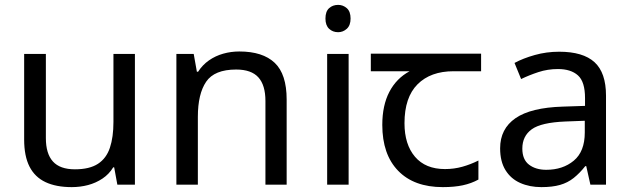

<svg xmlns="http://www.w3.org/2000/svg" viewBox="-20 -757 2585 787"><path d="M533 -536V0H461L448 -71H444Q427 -43 400 -25Q373 -7 341 1.5Q309 10 274 10Q210 10 166.5 -10.5Q123 -31 101 -74Q79 -117 79 -185V-536H168V-191Q168 -127 197 -95Q226 -63 287 -63Q347 -63 381.5 -85.5Q416 -108 430.5 -151.5Q445 -195 445 -257V-536Z M961 -546Q1057 -546 1106 -499.5Q1155 -453 1155 -349V0H1068V-343Q1068 -408 1039 -440Q1010 -472 948 -472Q859 -472 825 -422Q791 -372 791 -278V0H703V-536H774L787 -463H792Q810 -491 836.5 -509.5Q863 -528 895 -537Q927 -546 961 -546Z M1409 -536V0H1321V-536ZM1366 -737Q1386 -737 1401.5 -723.5Q1417 -710 1417 -681Q1417 -653 1401.5 -639Q1386 -625 1366 -625Q1344 -625 1329 -639Q1314 -653 1314 -681Q1314 -710 1329 -723.5Q1344 -737 1366 -737Z M1795 10Q1677 10 1612 -57Q1547 -124 1547 -245Q1547 -325 1576 -380.5Q1605 -436 1659 -465H1500V-537H1952V-465H1839Q1745 -465 1691.5 -411.5Q1638 -358 1638 -252Q1638 -165 1681 -114.5Q1724 -64 1804 -64Q1841 -64 1875 -73.5Q1909 -83 1941 -99V-21Q1912 -5 1877 2.5Q1842 10 1795 10Z M2272 -545Q2370 -545 2417 -502Q2464 -459 2464 -365V0H2400L2383 -76H2379Q2356 -47 2331.5 -27.5Q2307 -8 2275.5 1Q2244 10 2199 10Q2151 10 2112.5 -7Q2074 -24 2052 -59.5Q2030 -95 2030 -149Q2030 -229 2093 -272.5Q2156 -316 2287 -320L2378 -323V-355Q2378 -422 2349 -448Q2320 -474 2267 -474Q2225 -474 2187 -461.5Q2149 -449 2116 -433L2089 -499Q2124 -518 2172 -531.5Q2220 -545 2272 -545ZM2298 -259Q2198 -255 2159.5 -227Q2121 -199 2121 -148Q2121 -103 2148.5 -82Q2176 -61 2219 -61Q2287 -61 2332 -98.5Q2377 -136 2377 -214V-262Z"/></svg>

Font: uhindi85
Style: Book
Weight: 400
Designer: Jelle Bosma - Monotype Design Team
Foundry: Monotype Imaging Inc.
Version: Version 2.003